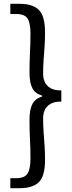

<svg xmlns="http://www.w3.org/2000/svg" viewBox="-20 -812 378 1002"><path d="M34 170V118H63Q109 118 124 93.5Q139 69 139 16Q139 -35 136.5 -82.5Q134 -130 134 -187Q134 -240 149 -269Q164 -298 200 -308V-313Q164 -323 149 -351.5Q134 -380 134 -434Q134 -492 136.5 -539Q139 -586 139 -637Q139 -691 124 -715Q109 -739 63 -739H34V-792H84Q150 -792 182.5 -760.5Q215 -729 215 -642Q215 -602 212.5 -567Q210 -532 207.5 -498Q205 -464 205 -426Q205 -405 213 -385.5Q221 -366 242 -353Q263 -340 300 -340V-282Q263 -282 242 -269Q221 -256 213 -236.5Q205 -217 205 -194Q205 -157 207.5 -123Q210 -89 212.5 -54Q215 -19 215 22Q215 108 182.5 139Q150 170 84 170Z"/></svg>

Font: Noto Sans TC
Style: Regular
Weight: 400
Designer: Ryoko NISHIZUKA  (kana, bopomofo & ideographs); Paul D. Hunt (Latin, Greek & Cyrillic); Sandoll Communications , Soo-you
Foundry: Adobe
Version: Version 2.004-H2;hotconv 1.0.118;makeotfexe 2.5.65603